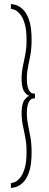

<svg xmlns="http://www.w3.org/2000/svg" viewBox="-20 -771 243 951"><path d="M34 160V136Q40 136 52.8 131Q65.5 126 79 110.5Q92.5 95 102 64Q111.5 33 111.5 -19Q111.5 -59 105.2 -90.5Q99 -122 93 -151Q87 -180 87 -211Q87 -254 99 -272.5Q111 -291 125 -296.5Q111 -300.5 99 -319Q87 -337.5 87 -381.5Q87 -412.5 93 -441Q99 -469.5 105.2 -501Q111.5 -532.5 111.5 -572Q111.5 -624 102 -655Q92.5 -686 79 -701.5Q65.5 -717 52.8 -722Q40 -727 34 -727V-751Q44 -751 61 -745.5Q78 -740 95.5 -722.5Q113 -705 124.8 -669.5Q136.5 -634 136.5 -573.5Q136.5 -532.5 130.8 -500.5Q125 -468.5 119 -440Q113 -411.5 113 -381Q113 -347.5 121.8 -327.2Q130.5 -307 153 -307V-284Q130.5 -284 121.8 -264Q113 -244 113 -211Q113 -180.5 119 -152Q125 -123.5 130.8 -91.2Q136.5 -59 136.5 -17.5Q136.5 43 124.8 78.5Q113 114 95.5 131.5Q78 149 61 154.5Q44 160 34 160Z"/></svg>

Font: Imbue 50pt Medium
Style: Regular
Weight: 500
Designer: Tyler Finck
Foundry: Etcetera Type Company
Version: Version 1.102; ttfautohint (v1.8.3)